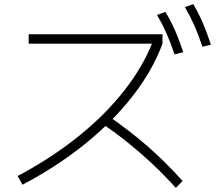

<svg xmlns="http://www.w3.org/2000/svg" viewBox="-20 -875 1040 924"><path d="M65 -28Q227 -114 356.5 -218Q486 -322 577.5 -438.5Q669 -555 716 -677L729 -665H118V-710H762V-665Q715 -537 619.5 -414Q524 -291 389 -182Q254 -73 88 14ZM826 29Q769 -34 713 -86.5Q657 -139 597.5 -187Q538 -235 470 -281L501 -317Q603 -247 688.5 -172.5Q774 -98 859 -4ZM820 -613Q801 -670 781 -715Q761 -760 736 -803L776 -818Q803 -773 823.5 -726Q844 -679 862 -624ZM954 -650Q935 -708 915 -753Q895 -798 870 -841L910 -855Q937 -810 957 -762.5Q977 -715 995 -660Z"/></svg>

Font: M PLUS 2 Thin Light
Style: Regular
Weight: 300
Version: Version 1.001